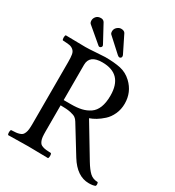

<svg xmlns="http://www.w3.org/2000/svg" viewBox="-199 -953 987 1081"><g transform="rotate(30 294.5 -412.5)"><path d="M100.1 -792Q100.1 -806.2 110.6 -818.1Q121.1 -830.1 141.1 -830.1Q156.2 -830.1 164.1 -817.9L223.1 -709Q227.1 -702.1 227.1 -698.2Q227.1 -692.9 222.7 -689Q218.3 -685.1 213.9 -685.1Q209 -685.1 206.1 -688L106.9 -772Q100.1 -778.8 100.1 -792ZM231 -796.9Q231 -813 243.4 -824Q255.9 -835 269 -835Q288.6 -835 295.9 -823.2L350.6 -712.9Q353 -708 353 -702.1Q353 -697.3 349.1 -693.6Q345.2 -689.9 339.8 -689.9Q334.5 -689.9 326.2 -697.3L237.8 -777.8Q231 -783.2 231 -796.9ZM272 -618.2Q189 -618.2 189 -554.2V-325.2H236.8Q275.9 -325.2 304.4 -331.8Q333 -338.4 356.7 -354.5Q380.4 -370.6 392.6 -401.6Q404.8 -432.6 404.8 -478Q404.8 -618.2 272 -618.2ZM189 -122.1Q189 -100.6 190.4 -86.7Q191.9 -72.8 196.3 -62.3Q200.7 -51.8 206.1 -46.4Q211.4 -41 222.7 -37.4Q233.9 -33.7 244.9 -32.7Q255.9 -31.7 275.9 -30.8Q280.3 -26.4 280.3 -14.4Q280.3 -2.4 275.9 2Q176.3 0 147 0Q114.7 0 17.1 2Q12.7 -2.4 12.7 -14.4Q12.7 -26.4 17.1 -30.8Q37.1 -31.7 48.1 -32.7Q59.1 -33.7 70.3 -37.4Q81.5 -41 86.9 -46.4Q92.3 -51.8 96.7 -62.3Q101.1 -72.8 102.5 -86.7Q104 -100.6 104 -122.1V-522.9Q104 -554.7 100.8 -571.8Q97.7 -588.9 86.2 -598.4Q74.7 -607.9 60.8 -610.1Q46.9 -612.3 17.1 -613.8Q12.7 -618.2 12.7 -630.4Q12.7 -642.6 17.1 -647Q116.7 -645 146 -645Q166.5 -645 213.4 -648.4Q260.3 -651.9 271 -651.9Q330.6 -651.9 371.1 -643.1Q411.6 -634.3 443.8 -604Q497.1 -553.7 497.1 -479Q497.1 -441.9 482.7 -410.4Q468.3 -378.9 446 -358.9Q423.8 -338.9 403.3 -326.7Q382.8 -314.5 363.8 -308.1L490.2 -98.1Q513.7 -59.1 534.2 -40Q555.2 -21 585.9 -21Q592.3 -7.8 586.9 2.9Q573.2 9.8 544.9 9.8Q468.3 9.8 413.1 -79.1L306.2 -252.9Q298.3 -266.1 288.1 -273.4Q277.8 -280.8 253.7 -285.9Q229.5 -291 189 -291Z"/></g></svg>

Font: Linux Libertine G
Style: Regular
Weight: 400
Designer: Philipp H. Poll
Foundry: Philipp H. Poll
Version: Version 4.7.5